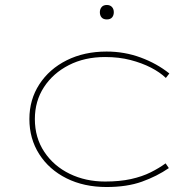

<svg xmlns="http://www.w3.org/2000/svg" viewBox="-20 -741 787 771"><path d="M408 10Q317 10 247 -25Q177 -60 137.5 -122Q98 -184 98 -263Q98 -341 138 -402.5Q178 -464 248 -499Q318 -534 408 -534Q480 -534 545 -510Q610 -486 660 -446L646 -428Q622 -451 586 -469.5Q550 -488 504 -500Q458 -512 402 -512Q320 -512 256.5 -479.5Q193 -447 156.5 -391Q120 -335 120 -263Q120 -188 158 -131Q196 -74 260 -43Q324 -12 402 -12Q461 -12 506 -22Q551 -32 585 -49Q619 -66 645 -85L658 -66Q610 -33 550 -11.5Q490 10 408 10ZM409 -663Q395 -663 388 -671Q381 -679 381 -692Q381 -704 388 -712.5Q395 -721 409 -721Q422 -721 429.5 -713Q437 -705 437 -692Q437 -679 430 -671Q423 -663 409 -663Z"/></svg>

Font: Lexend Mega Thin
Style: Regular
Weight: 250
Version: Version 1.007